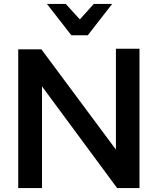

<svg xmlns="http://www.w3.org/2000/svg" viewBox="-20 -949 796 969"><path d="M189 -700H72V0H192V-513L571 0H684V-703H565V-194ZM453 -929 383 -851 312 -929H217L340 -771H423L546 -929Z"/></svg>

Font: Geom Medium
Style: Bold
Weight: 500
Version: Version 1.102